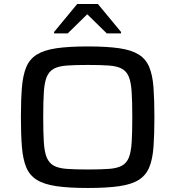

<svg xmlns="http://www.w3.org/2000/svg" viewBox="-20 -927 873 955"><path d="M417 8Q322 8 260.5 -1Q199 -10 163 -32.5Q127 -55 110.5 -95Q94 -135 89 -196Q84 -257 84 -344Q84 -431 89 -492Q94 -553 110.5 -593Q127 -633 163 -655.5Q199 -678 260.5 -687Q322 -696 417 -696Q512 -696 573.5 -687Q635 -678 670.5 -655.5Q706 -633 722.5 -593Q739 -553 743.5 -492Q748 -431 748 -344Q748 -257 743.5 -196Q739 -135 722.5 -95Q706 -55 670.5 -32.5Q635 -10 573.5 -1Q512 8 417 8ZM417 -84Q481 -84 522 -87Q563 -90 586.5 -103Q610 -116 621 -143.5Q632 -171 635 -220Q638 -269 638 -344Q638 -419 635 -468Q632 -517 621 -544.5Q610 -572 586.5 -585Q563 -598 522 -601Q481 -604 417 -604Q354 -604 312.5 -601Q271 -598 247.5 -585Q224 -572 212.5 -544.5Q201 -517 198 -468Q195 -419 195 -344Q195 -269 198 -220Q201 -171 212.5 -143.5Q224 -116 247.5 -103Q271 -90 312.5 -87Q354 -84 417 -84ZM249 -761V-768L364 -907H467L582 -768V-761H511L414 -856L317 -761Z"/></svg>

Font: Saira Expanded Medium
Style: Regular
Weight: 500
Width: 7
Designer: Hector Gatti with collaboration of the Omnibus-Type team
Foundry: Omnibus-Type
Version: Version 1.100; ttfautohint (v1.8.3)